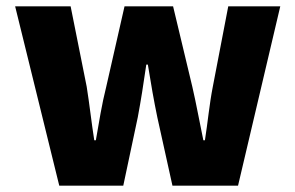

<svg xmlns="http://www.w3.org/2000/svg" viewBox="-20 -589 937 609"><path d="M168 0H371L417 -217C427 -270 435 -322 444 -384H449C459 -322 468 -270 479 -217L527 0H735L869 -569H704L655 -314C644 -258 639 -201 630 -144H625C613 -201 603 -258 590 -314L529 -569H375L317 -314C303 -259 294 -201 284 -144H279C270 -201 264 -258 255 -314L204 -569H28Z"/></svg>

Font: Noto Sans CJK Black
Style: Bold
Weight: 900
Designer: Ryoko NISHIZUKA (kana & ideographs); Paul D. Hunt (Latin, Greek & Cyrillic); Wenlong ZHANG (bopomofo); Sandoll Communica
Foundry: Adobe Systems Incorporated
Version: Version 1.000;PS 1;hotconv 1.0.78;makeotf.lib2.5.61930